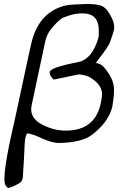

<svg xmlns="http://www.w3.org/2000/svg" viewBox="-20 -715 612 960"><path d="M539 -625Q551 -601 551 -579Q551 -570 549 -562Q549 -560 544 -545Q539 -530 530 -504Q522 -482 476 -423Q474 -419 469.5 -413.5Q465 -408 459 -400Q482 -398 498 -381Q549 -323 550 -270Q550 -265 550 -259Q550 -246 548 -227Q546 -208 542 -184Q525 -106 440 -41Q389 -2 273 0Q243 0 192 -22Q139 -47 117 -48Q113 -48 108 -30Q103 -17 100 76Q95 165 94 174Q90 191 80 199Q45 220 22 225Q17 225 7 211Q2 202 2 179Q2 128 27 5L46 -82Q51 -101 52 -108Q53 -114 53 -114Q53 -114 53 -114Q53 -114 53 -112L120 -424Q129 -466 135.5 -494Q142 -522 148 -538Q192 -661 310 -688Q326 -691 351 -692.5Q376 -694 410 -695Q414 -695 419 -695Q469 -695 492 -684Q518 -670 539 -625ZM398 -648Q394 -648 391 -648Q363 -648 337 -641Q334 -641 291 -625Q278 -616 265 -603Q252 -590 238 -573Q214 -545 206 -507L138 -188Q136 -178 136 -168Q136 -126 180 -98Q241 -63 305 -62Q307 -62 309 -62Q453 -62 483 -195Q490 -226 490 -245Q490 -248 490 -250Q486 -291 441 -321Q417 -340 373 -343L249 -317Q236 -329 234 -334Q228 -344 228 -355Q232 -373 312 -392L384 -408Q418 -420 443 -458Q466 -498 473 -531Q474 -536 474 -566Q472 -646 398 -648Z"/></svg>

Font: New Athena Unicode
Style: Italic
Weight: 400
Designer: J. Rusten 1997; rev. by R. Hancock 2001, 2002, rev. by D. Mastronarde 2002-2019
Foundry: Society for Classical Studies (formerly American Philological Association)
Version: Version 5.008